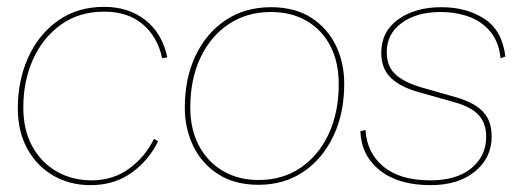

<svg xmlns="http://www.w3.org/2000/svg" viewBox="-20 -530 1516 560"><path d="M244 10Q184 10 136 -17.5Q88 -45 60 -95.5Q32 -146 32 -214Q32 -296 62.5 -363Q93 -430 149.5 -470Q206 -510 284 -510Q355 -510 404 -471.5Q453 -433 468 -363L453 -360Q439 -424 395.5 -460Q352 -496 284 -496Q210 -496 157 -457.5Q104 -419 76 -356Q48 -293 48 -217Q48 -150 74.5 -102.5Q101 -55 146 -29.5Q191 -4 247 -4Q310 -4 357 -38.5Q404 -73 429 -125L441 -118Q414 -62 363.5 -26Q313 10 244 10Z M734 9Q665 9 617 -21.5Q569 -52 544 -103.5Q519 -155 519 -216Q519 -302 550.5 -368Q582 -434 638.5 -471.5Q695 -509 770 -509Q840 -509 887.5 -478.5Q935 -448 959.5 -397.5Q984 -347 984 -285Q984 -200 952.5 -133.5Q921 -67 865 -29Q809 9 734 9ZM734 -5Q804 -5 856.5 -40.5Q909 -76 938.5 -139Q968 -202 968 -285Q968 -349 943.5 -396Q919 -443 874.5 -469Q830 -495 770 -495Q700 -495 647 -459.5Q594 -424 564.5 -361.5Q535 -299 535 -216Q535 -153 560 -105.5Q585 -58 630 -31.5Q675 -5 734 -5Z M1236 10Q1142 10 1088 -33Q1034 -76 1031 -147L1046 -151Q1050 -84 1098.5 -44Q1147 -4 1235 -4Q1312 -4 1355 -39.5Q1398 -75 1398 -131Q1398 -170 1376.5 -194Q1355 -218 1305 -232L1202 -261Q1148 -276 1120 -303Q1092 -330 1092 -376Q1092 -438 1141.5 -473.5Q1191 -509 1267 -509Q1341 -509 1393 -475Q1445 -441 1454 -365L1440 -360Q1435 -408 1410 -438Q1385 -468 1347 -481.5Q1309 -495 1265 -495Q1195 -495 1151.5 -463Q1108 -431 1108 -378Q1108 -336 1133.5 -313Q1159 -290 1206 -276L1311 -246Q1365 -230 1389.5 -203.5Q1414 -177 1414 -132Q1414 -70 1365.5 -30Q1317 10 1236 10Z"/></svg>

Font: Prodigy Sans Thin
Style: Italic
Weight: 100
Italic angle: -13°
Designer: Wei Huang
Foundry: Wei Huang
Version: Version 1.003; ttfautohint (v1.8.3)